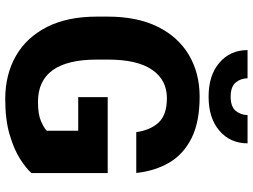

<svg xmlns="http://www.w3.org/2000/svg" viewBox="-134 -806 951 722"><g transform="rotate(90 341.0 -445.5)"><path d="M631.3 -375.5V-88.9Q613.8 -68.8 577.9 -45.9Q542 -22.9 486.3 -6.6Q430.7 9.8 353.5 9.8Q260.3 9.8 190.4 -30.5Q120.6 -70.8 81.8 -147.5Q43 -224.1 43 -334.5V-376.5Q43 -486.3 81.1 -563.5Q119.1 -640.6 187.3 -680.9Q255.4 -721.2 344.2 -721.2Q439.5 -721.2 500.2 -690.7Q561 -660.2 592.3 -606.4Q623.5 -552.7 630.9 -482.9H477.5Q469.7 -536.6 440.9 -567.4Q412.1 -598.1 349.1 -598.1Q281.2 -598.1 242.9 -542.5Q204.6 -486.8 204.6 -377.4V-334.5Q204.6 -113.3 363.8 -113.3Q410.2 -113.3 435.8 -124.5Q461.4 -135.7 472.2 -146.5V-264.6H345.7V-375.5ZM413.1 -901.4H519.5Q519.5 -836.4 472.2 -795.7Q424.8 -754.9 344.2 -754.9Q263.2 -754.9 216.1 -795.7Q168.9 -836.4 168.9 -901.4H274.9Q274.9 -876.5 290.5 -857.2Q306.2 -837.9 344.2 -837.9Q381.8 -837.9 397.5 -857.2Q413.1 -876.5 413.1 -901.4Z"/></g></svg>

Font: Vazirmatn FD ExtraBold
Style: Regular
Weight: 800
Designer: Saber Rastikerdar
Foundry: Saber Rastikerdar
Version: Version 33.003